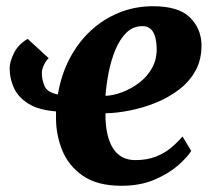

<svg xmlns="http://www.w3.org/2000/svg" viewBox="-20 -587 682 617"><path d="M136.5 -400Q129 -394 121.8 -379.5Q114.5 -365 114.5 -351.5Q114.5 -331.5 123 -310.8Q131.5 -290 166 -283.5Q176.5 -346.5 203.5 -398.2Q230.5 -450 271 -487.8Q311.5 -525.5 362.5 -546.2Q413.5 -567 471.5 -567Q552.5 -567 589 -532.2Q625.5 -497.5 627.5 -445.5Q628.5 -397 608.8 -360.8Q589 -324.5 555 -298.8Q521 -273 479.8 -256.5Q438.5 -240 396.5 -231.8Q354.5 -223.5 319 -223Q318.5 -186.5 324.5 -158.8Q330.5 -131 342.5 -111.5Q354.5 -92 372.8 -82.2Q391 -72.5 415 -72.5Q452 -72.5 480.2 -83.5Q508.5 -94.5 529.8 -112.2Q551 -130 566.5 -148.5L594.5 -102Q581 -80.5 551 -54.5Q521 -28.5 475.5 -9.2Q430 10 370 10Q293 10 246.5 -22Q200 -54 179.8 -104.5Q159.5 -155 160 -210Q160 -215 160 -219.5Q160 -224 160 -229Q104 -233.5 71.8 -253.5Q39.5 -273.5 25.2 -303.5Q11 -333.5 11 -368Q11 -387.5 24.5 -415.8Q38 -444 69 -462ZM437.5 -503Q407.5 -503 386 -481.8Q364.5 -460.5 350.5 -426.2Q336.5 -392 329 -353Q321.5 -314 319 -279Q344 -280 372.8 -290.8Q401.5 -301.5 427 -320.8Q452.5 -340 468.5 -368.2Q484.5 -396.5 483.5 -433.5Q482.5 -468 471.2 -485.5Q460 -503 437.5 -503Z"/></svg>

Font: Merriweather 20pt ExtraBold
Style: Italic
Weight: 800
Italic angle: -7.8°
Version: Version 2.101